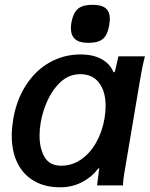

<svg xmlns="http://www.w3.org/2000/svg" viewBox="-20 -790 640 818"><path d="M30 -212.5Q30 -243 36.5 -283.5Q51 -366.5 91.8 -428.8Q132.5 -491 192.5 -524.5Q252.5 -558 323 -558Q377.5 -558 413.5 -537.8Q449.5 -517.5 464 -481.5L469.5 -485L484.5 -550H597.5Q591.5 -528 586.2 -501.5Q581 -475 577 -451.5L512 -66.5L509.5 -52Q504.5 -24 504 0H393.5Q398.5 -43 401.5 -63L403 -75.5L394 -67Q372.5 -37 330.2 -14.5Q288 8 236 8Q172 8 125.5 -18.8Q79 -45.5 54.5 -95.2Q30 -145 30 -212.5ZM425.5 -286.5Q430 -314.5 430 -338.5Q430 -400.5 402 -437.2Q374 -474 322 -474Q274.5 -474 239 -441.2Q203.5 -408.5 182.2 -361.2Q161 -314 153.5 -268.5Q148.5 -240 148.5 -212.5Q148.5 -157.5 170 -120.8Q191.5 -84 241 -84Q286 -84 324.5 -110Q363 -136 389.2 -182Q415.5 -228 425.5 -286.5ZM282 -670Q282 -681.5 284 -693Q289.5 -722 300.2 -738.8Q311 -755.5 329 -762.5Q347 -769.5 376 -769.5Q412.5 -769.5 430.2 -754.8Q448 -740 448 -710Q448 -700 445.5 -684Q440.5 -655 430.5 -638.5Q420.5 -622 402.5 -614.8Q384.5 -607.5 355 -607.5Q282 -607.5 282 -670Z"/></svg>

Font: JuliaMono
Style: Bold Italic
Weight: 700
Italic angle: -9°
Monospace: yes
Designer: cormullion
Foundry: corm
Version: Version 0.057; ttfautohint (v1.8.4)